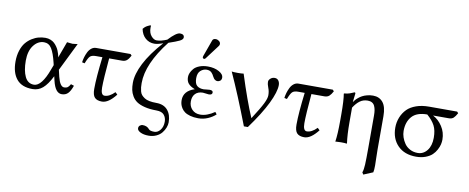

<svg xmlns="http://www.w3.org/2000/svg" viewBox="-75 -1048 3992 1635"><g transform="rotate(10 1920.5 -230.0)"><path d="M359.9 -222.2 355 -243.2Q335.9 -322.8 312 -361.3Q288.1 -399.9 246.1 -399.9Q193.4 -399.9 156.2 -351.1Q119.1 -302.2 119.1 -219.2Q119.1 -132.8 144.3 -80.8Q169.4 -28.8 222.2 -28.8Q255.9 -28.8 286.9 -68.4Q317.9 -107.9 344.2 -181.2ZM410.2 -190.9 423.8 -132.8Q444.3 -50.8 480 -50.8Q499 -50.8 509.8 -58.3Q520.5 -65.9 533.2 -87.9L560.1 -79.1Q543.5 -31.2 522.7 -10.7Q502 9.8 469.2 9.8Q414.1 9.8 390.1 -90.8L380.9 -129.9Q343.3 -55.2 305.4 -22.7Q267.6 9.8 216.8 9.8Q124 9.8 79.1 -44.7Q34.2 -99.1 34.2 -195.8Q34.2 -248.5 48.1 -291.5Q62 -334.5 84.2 -361.3Q106.4 -388.2 135.5 -406.2Q164.6 -424.3 193.4 -431.6Q222.2 -439 251 -439Q274.9 -439 295.2 -430.9Q315.4 -422.9 328.9 -410.2Q342.3 -397.5 353 -381.8Q363.8 -366.2 369.9 -350.8Q376 -335.4 379.9 -322.8Q383.8 -309.6 384.8 -301.8L386.2 -293.9L438 -434.1Q445.3 -434.1 461.9 -431.6Q478.5 -429.2 485.8 -429.2Q493.7 -429.2 508.5 -431.6Q523.4 -434.1 529.8 -434.1Z M690.9 -429.2H987.8L999 -417Q983.9 -388.2 968.3 -374.5Q952.6 -360.8 926.8 -360.8H814.9Q798.8 -179.7 798.8 -106Q798.8 -41 831.1 -41Q873 -41 918 -86.9L937 -68.8Q874 12.2 817.9 12.2Q774.9 12.2 754.9 -8.8Q734.9 -29.8 734.9 -83Q734.9 -181.2 756.8 -360.8H700.7Q665 -360.8 649.9 -345.9Q634.8 -331.1 616.7 -283.2L593.8 -288.1Q596.7 -310.5 603.3 -333Q609.9 -355.5 621.1 -378.2Q632.3 -400.9 650.4 -415Q668.5 -429.2 690.9 -429.2Z M1259.8 229Q1216.3 229 1188.5 215.1Q1160.6 201.2 1160.6 182.1Q1160.6 166.5 1171.6 157.7Q1182.6 148.9 1195.8 148.9Q1233.4 148.9 1253.9 174.8Q1264.6 188 1301.8 188Q1331.1 188 1353 160.2Q1375 132.3 1375 88.9Q1375 53.7 1355 29.8Q1335 5.9 1288.6 5.9Q1230 5.9 1186.5 -5.1Q1143.1 -16.1 1117.4 -33.4Q1091.8 -50.8 1076.2 -77.4Q1060.5 -104 1055.2 -130.6Q1049.8 -157.2 1049.8 -190.9Q1049.8 -265.6 1098.4 -361.1Q1147 -456.5 1246.6 -567.9Q1200.2 -550.8 1170.9 -550.8Q1126.5 -550.8 1094 -579.3Q1061.5 -607.9 1051.8 -658.2Q1065.4 -674.8 1076.9 -682.1Q1088.4 -689.5 1108.9 -698.2H1117.7Q1116.7 -692.4 1116.7 -678.2Q1116.7 -634.3 1139.2 -608.2Q1161.6 -582 1186 -582Q1223.6 -582 1274.9 -604Q1340.8 -674.8 1373 -674.8Q1409.7 -674.8 1409.7 -646Q1409.7 -628.9 1381.8 -615Q1354 -601.1 1288.6 -579.1Q1124 -368.7 1124 -202.1Q1124 -180.2 1125.5 -165.3Q1127 -150.4 1131.6 -131.8Q1136.2 -113.3 1146.5 -101.3Q1156.7 -89.4 1173.1 -78.4Q1189.5 -67.4 1215.6 -62.3Q1241.7 -57.1 1276.9 -57.1Q1341.3 -57.1 1375 -17.3Q1408.7 22.5 1408.7 87.9Q1408.7 109.9 1399.4 133.8Q1390.1 157.7 1372.8 179.4Q1355.5 201.2 1325.7 215.1Q1295.9 229 1259.8 229Z M1563.5 -121.1Q1563.5 -79.6 1590.1 -51.8Q1616.7 -23.9 1660.6 -23.9Q1719.2 -23.9 1784.7 -68.8L1799.3 -49.8Q1771.5 -23.9 1732.4 -7.1Q1693.4 9.8 1649.4 9.8Q1609.9 9.8 1579.6 1.2Q1549.3 -7.3 1531.7 -20.3Q1514.2 -33.2 1503.2 -51Q1492.2 -68.8 1488.3 -85Q1484.4 -101.1 1484.4 -118.2Q1484.4 -198.2 1578.6 -229Q1540 -244.1 1521.7 -265.1Q1503.4 -286.1 1503.4 -321.8Q1503.4 -338.9 1511.2 -357.4Q1519 -376 1535.2 -395Q1551.3 -414.1 1583 -426.5Q1614.7 -439 1656.2 -439Q1712.4 -439 1752 -417Q1791.5 -395 1791.5 -367.2Q1791.5 -347.7 1780.3 -338.9Q1769 -330.1 1756.3 -330.1Q1746.1 -330.1 1737.8 -335.2Q1729.5 -340.3 1724.9 -346.2Q1720.2 -352.1 1714.4 -362.8Q1709 -373.5 1704.8 -379.9Q1700.7 -386.2 1693.1 -394.3Q1685.5 -402.3 1674.8 -406.2Q1664.1 -410.2 1650.4 -410.2Q1621.6 -410.2 1597.9 -389.4Q1574.2 -368.7 1574.2 -324.2Q1574.2 -276.9 1595.2 -259Q1616.2 -241.2 1653.3 -241.2L1677.7 -243.7Q1702.1 -246.1 1704.6 -246.1Q1733.4 -246.1 1733.4 -227.1Q1733.4 -206.1 1703.6 -206.1Q1699.7 -206.1 1678.2 -209Q1656.7 -211.9 1652.3 -211.9Q1610.4 -211.9 1586.9 -187.7Q1563.5 -163.6 1563.5 -121.1ZM1680.7 -680.2Q1696.3 -680.2 1709.5 -669.9Q1722.7 -659.7 1722.7 -645Q1722.7 -634.8 1716.3 -627L1624.5 -504.9Q1618.7 -497.1 1612.3 -497.1Q1606.4 -497.1 1602.5 -500.7Q1598.6 -504.4 1598.6 -509.8Q1598.6 -514.2 1600.6 -520L1652.3 -663.1Q1658.2 -680.2 1680.7 -680.2Z M2096.2 -69.8Q2158.7 -166.5 2181.6 -212.9Q2204.6 -259.3 2204.6 -286.1Q2204.6 -320.8 2193.1 -349.1Q2181.6 -377.4 2181.6 -400.9Q2181.6 -415 2196.8 -428.5Q2211.9 -441.9 2233.4 -441.9Q2254.4 -441.9 2265.9 -425.8Q2277.3 -409.7 2277.3 -387.2Q2277.3 -329.1 2228.3 -228Q2179.2 -127 2079.6 9.8H2045.4Q1947.3 -245.6 1862.3 -432.1Q1878.4 -429.2 1915.5 -429.2Q1952.1 -429.2 1965.3 -432.1Q2037.1 -206.1 2096.2 -69.8Z M2439.9 -429.2H2736.8L2748 -417Q2732.9 -388.2 2717.3 -374.5Q2701.7 -360.8 2675.8 -360.8H2564Q2547.9 -179.7 2547.9 -106Q2547.9 -41 2580.1 -41Q2622.1 -41 2667 -86.9L2686 -68.8Q2623 12.2 2566.9 12.2Q2523.9 12.2 2503.9 -8.8Q2483.9 -29.8 2483.9 -83Q2483.9 -181.2 2505.9 -360.8H2449.7Q2414.1 -360.8 2398.9 -345.9Q2383.8 -331.1 2365.7 -283.2L2342.8 -288.1Q2345.7 -310.5 2352.3 -333Q2358.9 -355.5 2370.1 -378.2Q2381.3 -400.9 2399.4 -415Q2417.5 -429.2 2439.9 -429.2Z M2924.8 -356.9Q2930.7 -365.7 2938 -374.5Q2945.3 -383.3 2960 -395.5Q2974.6 -407.7 2991.2 -416.7Q3007.8 -425.8 3032.5 -432.4Q3057.1 -439 3084 -439Q3138.2 -439 3169.4 -401.1Q3200.7 -363.3 3200.7 -280.8V5.9Q3200.7 32.7 3202.1 79.3Q3203.6 126 3203.6 144Q3203.6 184.1 3198.7 204.1L3117.7 237.8L3106.9 220.2Q3116.2 196.8 3118.4 151.1Q3120.6 105.5 3120.6 5.9V-272.9Q3120.6 -299.3 3117.4 -318.8Q3114.3 -338.4 3106.7 -355Q3099.1 -371.6 3084 -380.4Q3068.8 -389.2 3046.9 -389.2Q3007.3 -389.2 2978.8 -367.9Q2950.2 -346.7 2924.8 -307.1V-180.2Q2924.8 -70.8 2935.1 0L2932.6 2.9Q2918.9 0 2884.8 0Q2869.1 0 2856.9 1Q2844.7 1 2840.3 2L2835.9 2.9L2835 0Q2844.7 -63 2844.7 -180.2V-234.9Q2844.7 -357.9 2835 -411.1L2836.9 -414.1Q2851.1 -415 2864.7 -418.2Q2878.4 -421.4 2885 -423.6Q2891.6 -425.8 2905.3 -431.6Q2918.9 -437.5 2922.9 -439Q2931.6 -439 2931.6 -429.2L2922.9 -356.9Z M3541 -23.9Q3590.3 -23.9 3622.6 -64.9Q3654.8 -106 3654.8 -174.8Q3654.8 -239.3 3633.5 -279.8Q3612.3 -320.3 3565.9 -360.8Q3475.1 -360.8 3433.3 -313.2Q3391.6 -265.6 3391.6 -188Q3391.6 -161.1 3400.9 -133.5Q3410.2 -106 3427.5 -80.8Q3444.8 -55.7 3474.6 -39.8Q3504.4 -23.9 3541 -23.9ZM3752 -360.8H3615.7Q3664.1 -335.9 3697 -285.4Q3730 -234.9 3730 -171.9Q3730 -152.3 3725.1 -130.9Q3720.2 -109.4 3706.5 -83.5Q3692.9 -57.6 3671.9 -37.6Q3650.9 -17.6 3615 -3.9Q3579.1 9.8 3533.7 9.8Q3432.6 9.8 3374.8 -49.1Q3316.9 -107.9 3316.9 -204.1Q3316.9 -250 3333.7 -292.5Q3350.6 -335 3381.8 -366.2Q3410.2 -394.5 3458.3 -411.9Q3506.3 -429.2 3570.8 -429.2H3812L3822.8 -417Q3807.1 -387.7 3792.5 -374.3Q3777.8 -360.8 3752 -360.8Z"/></g></svg>

Font: Linux Biolinum
Style: Regular
Weight: 400
Designer: Philipp H. Poll
Foundry: Philipp H. Poll
Version: Version 0.6.4